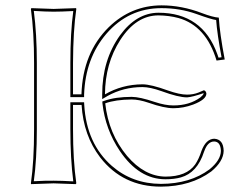

<svg xmlns="http://www.w3.org/2000/svg" viewBox="-20 -678 887 710"><path d="M106 -444.8Q106 -559.6 94.2 -645L96.2 -647.9Q97.7 -647.9 178.2 -645Q178.2 -645 261.2 -647.9L262.2 -645Q250.5 -564.9 250 -444.8V-329.1H281.2Q286.1 -482.9 382.3 -577.6Q464.8 -657.7 577.1 -658.2Q652.3 -658.2 727.1 -629.4Q767.1 -614.3 789.1 -612.8Q792.5 -555.2 811 -458L780.8 -454.1Q742.2 -582.5 640.1 -611.3Q606 -620.6 565.9 -621.1Q483.4 -621.1 424.8 -530.3Q368.7 -442.9 368.2 -329.1Q431.2 -365.7 506.8 -366.2Q538.1 -366.2 601.1 -343.3Q644 -328.1 671.9 -328.1Q694.8 -328.1 714.4 -335.9L733.9 -344.2Q741.7 -342.3 743.2 -332Q743.2 -310.1 694.8 -291.5Q658.2 -277.8 621.1 -277.8Q587.4 -277.8 529.8 -297.9Q494.1 -310.1 466.8 -310.1Q406.7 -309.6 369.1 -295.9Q381.3 -183.6 449.7 -101.6Q514.2 -25.9 591.8 -24.9Q669.9 -24.9 701.7 -69.8Q715.3 -89.8 725.1 -120.1Q741.7 -164.1 772 -165Q806.2 -163.1 807.1 -120.1Q806.2 -81.1 761.2 -43.9Q685.5 11.7 575.2 12.2Q434.6 12.2 350.6 -95.7Q288.6 -176.8 281.7 -290H250V-200.2Q250 -85.4 262.2 0L259.8 2.9Q258.3 2.9 178.2 0L95.2 2.9L94.2 0Q106 -81.5 106 -200.2ZM116.2 -444.8V-200.2Q116.2 -87.4 105 -7.8Q149.4 -10.3 178.2 -9.8Q207 -9.8 251 -7.3Q240.2 -91.8 240.2 -200.2V-299.8H291L291.5 -290.5Q299.8 -147 393.6 -64.5Q469.2 1.5 575.2 2Q683.6 1.5 754.9 -51.8Q796.4 -85.9 796.9 -120.1Q795.4 -154.3 772 -154.8Q748 -154.8 735.4 -119.1Q734.9 -117.7 734.4 -116.7Q709.5 -39.1 648.9 -22Q624.5 -15.1 591.8 -15.1Q493.7 -15.1 422.9 -120.1Q369.6 -199.7 358.9 -294.9L358.4 -302.7L365.7 -305.2Q406.7 -319.8 466.8 -319.8Q496.6 -319.8 552.7 -300.8Q590.8 -288.1 621.1 -288.1Q680.7 -288.1 721.2 -317.9Q731.9 -326.7 732.9 -332V-333.5Q691.4 -319.3 671.9 -317.9Q640.1 -317.9 577.6 -340.8Q534.7 -356 506.8 -356Q436.5 -356 377 -322.8Q374.5 -321.3 373 -320.3L357.9 -311.5V-329.1Q357.9 -455.6 423.8 -547.4Q484.4 -630.4 565.9 -630.9Q728.5 -630.9 783.7 -477.5Q786.1 -470.7 788.1 -464.8L799.3 -466.3Q783.2 -550.8 779.3 -604Q762.2 -606 705.6 -626.5Q645.5 -647.9 577.1 -647.9Q455.1 -647.9 373 -552.7Q295.9 -462.4 291 -328.6V-318.8H240.2V-444.8Q240.2 -558.1 251 -637.2Q206.5 -634.8 178.2 -634.8Q149.4 -634.8 105 -637.7Q116.2 -552.7 116.2 -444.8Z"/></svg>

Font: Linux Biolinum Outline O
Style: Bold
Weight: 700
Designer: Philipp H. Poll
Foundry: Philipp H. Poll
Version: Version 0.9.2